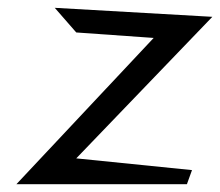

<svg xmlns="http://www.w3.org/2000/svg" viewBox="-20 -471 563 491"><path d="M458 0 471 -36 175 -66 523 -428 120 -451 175 -388 373 -374 22 0Z"/></svg>

Font: Stormblade
Style: Obl
Weight: 400
Designer: Mew Too
Foundry: Cannot Into Space Fonts
Version: Version 0.77